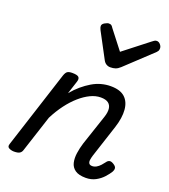

<svg xmlns="http://www.w3.org/2000/svg" viewBox="-154 -958 954 1084"><g transform="rotate(20 323.0 -416.0)"><path d="M487 16Q445 16 423 0.5Q401 -15 395 -41Q389 -67 393.5 -98.5Q398 -130 408 -162L469 -344Q479 -374 476.5 -395.5Q474 -417 458.5 -428.5Q443 -440 413 -440Q383 -440 351.5 -425Q320 -410 288.5 -382.5Q257 -355 228.5 -317Q200 -279 176 -232L104 -11Q100 2 89.5 8.5Q79 15 56 15Q40 15 26 8Q12 1 19 -18L169 -483Q176 -503 185.5 -509Q195 -515 214 -515Q245 -515 253.5 -505.5Q262 -496 255 -476L230 -399Q254 -428 280 -450Q306 -472 333 -488Q360 -504 388 -511.5Q416 -519 444 -519Q501 -519 529.5 -493Q558 -467 562 -420Q566 -373 546 -311L482 -115Q478 -102 476 -89Q474 -76 479 -67.5Q484 -59 499 -59Q512 -59 524 -66Q536 -73 546.5 -84.5Q557 -96 565 -107Q571 -116 581 -119Q591 -122 607 -112Q623 -102 624 -91.5Q625 -81 619 -70Q609 -53 590.5 -32.5Q572 -12 546 2Q520 16 487 16ZM601 -848Q613 -848 622.5 -837Q632 -826 632 -814Q632 -804 628.5 -798.5Q625 -793 621 -789L462 -640Q448 -627 434.5 -622.5Q421 -618 404 -618Q391 -618 380 -624.5Q369 -631 362 -644L281 -796Q277 -804 275.5 -809.5Q274 -815 274 -819Q274 -831 289 -839.5Q304 -848 313 -848Q324 -848 329.5 -843Q335 -838 339 -831L426 -719L572 -833Q579 -838 585.5 -843Q592 -848 601 -848Z"/></g></svg>

Font: Playwrite DK Uloopet
Style: Regular
Weight: 400
Designer: Veronika Burian, José Scaglione
Foundry: TypeTogether
Version: Version 1.002